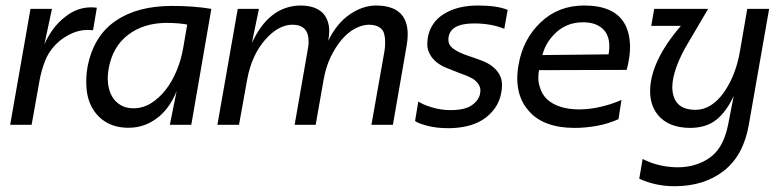

<svg xmlns="http://www.w3.org/2000/svg" viewBox="-20 -442 2755 680"><path d="M92 0H16L88 -410.5H164L137 -284Q146 -307 165.5 -335Q185 -363 213 -384Q254 -416 303 -416Q314 -416 323 -414.5L309.5 -335L291 -336Q263 -336 237 -325Q202.5 -310 177.2 -284.2Q152 -258.5 139.2 -225.2Q126.5 -192 120 -157Z M435.5 10.5Q392.5 10.5 361.2 -6.2Q330 -23 311.5 -52Q285 -91 285.5 -153.5Q285.5 -178.5 290 -205Q311.5 -316 391 -369Q467 -421 589.5 -421Q668 -421 728.5 -410.5L657.5 0H581.5L605.5 -119Q582.5 -62 543 -29Q495.5 10.5 435.5 10.5ZM452.5 -58.5Q485.5 -58.5 513.8 -75.8Q542 -93 565.2 -122Q588.5 -151 605.2 -190.8Q622 -230.5 629.5 -276L643 -355Q615 -360.5 571.5 -361Q489 -361 433.5 -318.5Q378 -276 364.5 -197Q361.5 -179.5 361.5 -162.5L363 -142.5Q367 -117 377.8 -99Q388.5 -81 407.2 -69.8Q426 -58.5 452.5 -58.5Z M1371.5 0H1295.5L1342 -263Q1344.5 -279 1344 -293Q1344 -314.5 1338 -329.5Q1326 -353.5 1287.5 -354.5Q1263.5 -354.5 1238.2 -341.2Q1213 -328 1191 -302.5Q1169 -277 1151.5 -241Q1134 -205 1126 -159L1098 0H1023.5L1070.5 -269.5Q1073 -283 1073 -294.5Q1073 -354.5 1016 -354.5Q965.5 -354.5 918.5 -300.5Q871.5 -246.5 855.5 -161L826.5 0H750L822 -410.5H897L872 -289.5Q932 -420 1042.5 -422.5Q1104 -422.5 1129 -389Q1146 -366 1146 -331Q1146 -316 1142.5 -297.5Q1172 -358.5 1218 -390.5Q1264 -422.5 1313 -422.5Q1424 -421.5 1424 -320Q1424 -301 1420 -279Z M1568 12Q1525 12 1492.5 3.2Q1460 -5.5 1450 -13.5L1461.5 -82.5Q1477.5 -71.5 1509.5 -61.8Q1541.5 -52 1576 -52Q1628 -52 1652.8 -70.5Q1677.5 -89 1680.5 -112L1681.5 -121.5Q1681.5 -130.5 1678 -137.5Q1668.5 -158.5 1639 -171L1629.5 -175L1605.5 -184Q1581.5 -193 1559 -202.5Q1512 -222.5 1498 -260Q1493 -272 1493.5 -287Q1493.5 -296.5 1495 -308Q1504.5 -363 1552.5 -392.8Q1600.5 -422.5 1673.5 -422.5Q1740 -422.5 1778 -407L1766 -340Q1719.5 -359 1659 -359Q1575 -359 1568.5 -309L1568 -301.5Q1568 -280 1590 -266.5Q1604.5 -256 1636.5 -245Q1680.5 -230 1692 -225Q1715 -215.5 1730 -201.5Q1758 -176 1758 -141.5Q1758 -130.5 1756 -117.5Q1750.5 -83 1732.2 -58Q1714 -33 1688.5 -17.2Q1663 -1.5 1632 5.2Q1601 12 1568 12Z M2014.5 11Q1961 11 1919.8 -4Q1878.5 -19 1853 -49Q1812 -94 1812 -165Q1812 -188 1817 -215Q1833 -304.5 1895.5 -363.5Q1958 -422.5 2049 -422.5Q2153 -422.5 2190.5 -361Q2210.5 -328 2211.5 -277Q2211.5 -239.5 2199.5 -194.5L1889 -193.5Q1886.5 -180 1886.5 -167Q1886.5 -150 1891.5 -135Q1898.5 -108.5 1917.2 -90.8Q1936 -73 1965.2 -63.8Q1994.5 -54.5 2030.5 -54.5Q2068 -54.5 2107.8 -63.8Q2147.5 -73 2181 -88L2170.5 -20Q2135.5 -4 2095 3.5Q2054.5 11 2014.5 11ZM1901 -247 2135.5 -249.5Q2138 -265.5 2138 -278.5Q2138 -313 2120 -334.5Q2094.5 -363.5 2044 -363Q1982.5 -363 1941 -318.5Q1911.5 -288 1901 -247Z M2369 217.5Q2302 217.5 2244 191L2256 121Q2284 135.5 2316 143Q2348 150.5 2380 150.5Q2415 150.5 2444 141Q2493.5 125 2520.5 91Q2547.5 57 2559.5 -4L2578.5 -102.5Q2553.5 -47.5 2517.8 -18.5Q2482 10.5 2425 11Q2346 11 2308 -37.5Q2282.5 -71 2282.5 -118.5Q2282.5 -223.5 2391.5 -350.5H2286.5L2297 -410.5H2488L2420 -295Q2392 -249.5 2376.5 -207.2Q2361 -165 2361 -133Q2362.5 -53 2443.5 -53Q2499.5 -53 2544 -115Q2586.5 -176 2601 -262.5L2626.5 -410.5H2704L2632 0Q2613.5 108 2543.8 162.8Q2474 217.5 2369 217.5Z"/></svg>

Font: Lucymar Sans
Style: Italic
Weight: 400
Italic angle: -10°
Foundry: The League of Moveable Type (original font) / Main changes by Cristiano Sobral with portions from Mirco Monsees
Version: Version 2.00;August 30, 2020;FontCreator 13.0.0.2681 64-bit